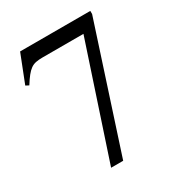

<svg xmlns="http://www.w3.org/2000/svg" viewBox="-177 -855 911 981"><g transform="rotate(-30 279.0 -364.5)"><path d="M501 -719.7 263.7 8.8H192.4L412.1 -654.3H169.9Q147.5 -654.3 130.9 -650.9Q114.3 -647.5 100.6 -637.7Q86.9 -627.9 72.8 -610.4Q58.6 -592.8 41 -564.5L22.5 -574.2L86.9 -738.3H501Z"/></g></svg>

Font: BabelStone Tibetan Slim
Style: Regular
Weight: 400
Designer: Christopher J. Fynn
Foundry: BabelStone
Version: Version 10.011 October 1, 2023